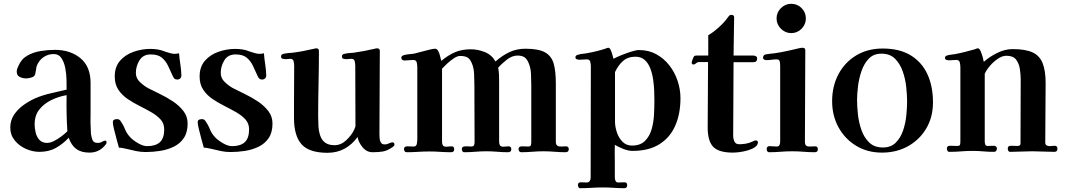

<svg xmlns="http://www.w3.org/2000/svg" viewBox="-20 -796 5600 1009"><path d="M334 -106Q331 -153 330 -200.5Q329 -248 330 -296Q289 -289 250.5 -270.5Q212 -252 187 -221Q162 -190 162 -142Q162 -122 167.5 -99Q173 -76 187.5 -60.5Q202 -45 227 -45Q245 -45 265 -55.5Q285 -66 303.5 -80Q322 -94 334 -106ZM540 -47Q540 -43 536.5 -38Q533 -33 530 -30Q499 6 450 6Q407 6 381 -13Q355 -32 341 -72Q309 -38 272.5 -18Q236 2 187 2Q152 2 116.5 -13.5Q81 -29 57.5 -58Q34 -87 34 -125Q34 -163 53.5 -192.5Q73 -222 103 -243.5Q133 -265 164 -279Q204 -296 246 -305.5Q288 -315 330 -325V-329Q330 -347 329.5 -377.5Q329 -408 323 -438.5Q317 -469 303 -490.5Q289 -512 262 -512Q231 -512 206.5 -494Q182 -476 172 -446Q170 -437 169 -428.5Q168 -420 166 -411Q164 -395 147.5 -389.5Q131 -384 117 -384Q100 -384 84 -391.5Q68 -399 68 -420Q68 -428 70.5 -434.5Q73 -441 76 -448Q92 -486 124 -504Q156 -522 194.5 -528Q233 -534 268 -534Q350 -534 403 -490Q456 -446 456 -360V-209Q455 -181 455.5 -151.5Q456 -122 458 -93Q460 -76 466 -60.5Q472 -45 493 -45Q507 -45 516.5 -51Q526 -57 534 -57Q538 -57 539 -53Q540 -49 540 -47Z M966 -147Q966 -100 946 -70.5Q926 -41 893 -25Q860 -9 821.5 -3Q783 3 745 3Q720 3 696 -2Q672 -7 648 -13Q638 -15 627 -17.5Q616 -20 605 -20Q601 -34 593.5 -61.5Q586 -89 579.5 -115.5Q573 -142 573 -153Q573 -164 580 -167Q587 -170 595 -170Q607 -170 613 -161Q628 -140 637 -117Q646 -94 665 -74Q679 -59 705.5 -43.5Q732 -28 753 -28Q798 -28 820.5 -49Q843 -70 843 -116Q843 -147 824 -168Q805 -189 775.5 -206Q746 -223 713 -239.5Q680 -256 650.5 -276Q621 -296 602 -324.5Q583 -353 583 -394Q583 -445 611 -477Q639 -509 682.5 -524Q726 -539 770 -539Q790 -539 809 -536Q828 -533 847 -525Q856 -522 871.5 -517.5Q887 -513 896 -513Q909 -513 921 -516Q923 -488 927.5 -460Q932 -432 933 -404V-401Q934 -391 927.5 -384.5Q921 -378 912 -378Q902 -378 897.5 -382Q893 -386 889 -394Q876 -423 863.5 -449.5Q851 -476 830.5 -493Q810 -510 772 -510Q732 -510 713 -479Q694 -448 694 -413Q694 -385 715 -365Q736 -345 758 -333Q785 -319 820.5 -302Q856 -285 889 -263Q922 -241 944 -212.5Q966 -184 966 -147Z M1412 -147Q1412 -100 1392 -70.5Q1372 -41 1339 -25Q1306 -9 1267.5 -3Q1229 3 1191 3Q1166 3 1142 -2Q1118 -7 1094 -13Q1084 -15 1073 -17.5Q1062 -20 1051 -20Q1047 -34 1039.5 -61.5Q1032 -89 1025.5 -115.5Q1019 -142 1019 -153Q1019 -164 1026 -167Q1033 -170 1041 -170Q1053 -170 1059 -161Q1074 -140 1083 -117Q1092 -94 1111 -74Q1125 -59 1151.5 -43.5Q1178 -28 1199 -28Q1244 -28 1266.5 -49Q1289 -70 1289 -116Q1289 -147 1270 -168Q1251 -189 1221.5 -206Q1192 -223 1159 -239.5Q1126 -256 1096.5 -276Q1067 -296 1048 -324.5Q1029 -353 1029 -394Q1029 -445 1057 -477Q1085 -509 1128.5 -524Q1172 -539 1216 -539Q1236 -539 1255 -536Q1274 -533 1293 -525Q1302 -522 1317.5 -517.5Q1333 -513 1342 -513Q1355 -513 1367 -516Q1369 -488 1373.5 -460Q1378 -432 1379 -404V-401Q1380 -391 1373.5 -384.5Q1367 -378 1358 -378Q1348 -378 1343.5 -382Q1339 -386 1335 -394Q1322 -423 1309.5 -449.5Q1297 -476 1276.5 -493Q1256 -510 1218 -510Q1178 -510 1159 -479Q1140 -448 1140 -413Q1140 -385 1161 -365Q1182 -345 1204 -333Q1231 -319 1266.5 -302Q1302 -285 1335 -263Q1368 -241 1390 -212.5Q1412 -184 1412 -147Z M2053 -37Q2053 -29 2043 -23Q2016 -4 1993 0Q1970 4 1938 4Q1907 4 1885.5 -22Q1864 -48 1859 -76Q1830 -36 1790.5 -14.5Q1751 7 1701 7Q1605 7 1565 -37.5Q1525 -82 1525 -176V-243Q1525 -295 1525.5 -346.5Q1526 -398 1526 -450Q1526 -461 1523 -474Q1520 -487 1505 -487Q1499 -487 1493.5 -486Q1488 -485 1482 -485Q1475 -485 1466 -487Q1457 -489 1457 -498Q1457 -506 1460.5 -509Q1464 -512 1470 -513Q1481 -516 1494 -517Q1507 -518 1518 -519Q1573 -526 1631 -540Q1637 -542 1642 -542Q1656 -542 1656 -529Q1656 -443 1654 -356.5Q1652 -270 1652 -184Q1652 -160 1653.5 -133.5Q1655 -107 1662.5 -84Q1670 -61 1688 -47Q1706 -33 1738 -33Q1772 -33 1800 -59.5Q1828 -86 1841 -114Q1842 -116 1845 -123.5Q1848 -131 1848 -132Q1848 -212 1847.5 -291.5Q1847 -371 1847 -450Q1847 -461 1844 -474Q1841 -487 1826 -487Q1820 -487 1814 -486Q1808 -485 1801 -485Q1794 -485 1785.5 -487Q1777 -489 1777 -498Q1777 -506 1780.5 -509Q1784 -512 1790 -513Q1801 -516 1814 -517Q1827 -518 1839 -519Q1895 -527 1950 -540Q1953 -541 1955.5 -541.5Q1958 -542 1961 -542Q1976 -542 1976 -529Q1976 -420 1975 -310.5Q1974 -201 1974 -91Q1974 -81 1975 -68.5Q1976 -56 1982 -46.5Q1988 -37 2002 -37Q2013 -37 2024 -42.5Q2035 -48 2043 -48Q2048 -48 2050.5 -44.5Q2053 -41 2053 -37Z M2969 -12Q2969 4 2952 4Q2923 4 2894 1.5Q2865 -1 2836 -1Q2807 -1 2777.5 1.5Q2748 4 2718 4Q2712 4 2708.5 -1.5Q2705 -7 2705 -12Q2705 -27 2723 -27Q2731 -27 2739.5 -26.5Q2748 -26 2756 -26Q2768 -26 2770 -33.5Q2772 -41 2772 -51V-348Q2772 -375 2770.5 -407.5Q2769 -440 2758 -465Q2749 -487 2735.5 -495.5Q2722 -504 2699 -504Q2671 -504 2643 -482Q2615 -460 2598 -440Q2602 -420 2602.5 -399.5Q2603 -379 2603 -359Q2603 -282 2603 -205Q2603 -128 2603 -51Q2603 -39 2607.5 -32Q2612 -25 2625 -25Q2632 -25 2638.5 -26Q2645 -27 2652 -27Q2667 -27 2667 -12Q2667 4 2650 4Q2622 4 2593.5 1.5Q2565 -1 2536 -1Q2507 -1 2478 1.5Q2449 4 2420 4Q2413 4 2410 -1.5Q2407 -7 2407 -12Q2407 -23 2416 -25.5Q2425 -28 2436.5 -27Q2448 -26 2454 -26Q2468 -26 2471 -32.5Q2474 -39 2474 -51Q2474 -125 2473.5 -199.5Q2473 -274 2473 -348Q2473 -375 2471.5 -407.5Q2470 -440 2459 -465Q2449 -488 2435 -495Q2421 -502 2397 -502Q2384 -502 2365 -489.5Q2346 -477 2329 -461Q2312 -445 2303 -435Q2303 -339 2303 -243Q2303 -147 2303 -51Q2303 -39 2307.5 -32Q2312 -25 2325 -25Q2332 -25 2339 -26Q2346 -27 2353 -27Q2367 -27 2367 -12Q2367 4 2351 4Q2322 4 2293.5 2Q2265 0 2236 0Q2206 0 2176.5 2Q2147 4 2117 4Q2110 4 2106.5 -1.5Q2103 -7 2103 -12Q2103 -27 2120 -27Q2128 -27 2136.5 -26.5Q2145 -26 2154 -26Q2168 -26 2170.5 -40Q2173 -54 2173 -64Q2173 -159 2173 -254Q2173 -349 2173 -444Q2173 -455 2170 -468Q2167 -481 2151 -481Q2140 -481 2128.5 -479.5Q2117 -478 2106 -478Q2100 -478 2094.5 -481.5Q2089 -485 2089 -492Q2089 -499 2093.5 -502Q2098 -505 2102 -506Q2115 -510 2129 -511Q2143 -512 2156 -514Q2168 -517 2190.5 -523Q2213 -529 2235 -534.5Q2257 -540 2265 -540Q2277 -540 2282 -529Q2289 -518 2292 -503.5Q2295 -489 2299 -476Q2335 -506 2371 -521.5Q2407 -537 2454 -537Q2492 -537 2528.5 -522Q2565 -507 2584 -473Q2619 -504 2657 -522Q2695 -540 2741 -540Q2810 -540 2844 -521Q2878 -502 2889.5 -462.5Q2901 -423 2901 -359Q2901 -282 2901 -205Q2901 -128 2901 -51Q2901 -35 2909.5 -30Q2918 -25 2930.5 -26Q2943 -27 2954 -27Q2969 -27 2969 -12Z M3419 -266Q3419 -287 3418 -316.5Q3417 -346 3412.5 -377.5Q3408 -409 3397.5 -436.5Q3387 -464 3368 -481Q3349 -498 3319 -498Q3279 -498 3253.5 -475Q3228 -452 3212 -417V-156Q3212 -131 3221.5 -101.5Q3231 -72 3251 -51.5Q3271 -31 3301 -31Q3345 -31 3369.5 -55.5Q3394 -80 3404.5 -117Q3415 -154 3417 -194.5Q3419 -235 3419 -266ZM3556 -280Q3556 -199 3529 -136.5Q3502 -74 3446 -38.5Q3390 -3 3304 -3Q3282 -3 3255.5 -13.5Q3229 -24 3211 -35Q3211 -13 3210.5 9.5Q3210 32 3211 55V136Q3211 145 3214.5 154Q3218 163 3229 163Q3237 163 3245.5 162.5Q3254 162 3262 162Q3276 162 3276 177Q3276 193 3261 193Q3233 193 3205 191Q3177 189 3148 189Q3119 189 3089 191Q3059 193 3030 193Q3023 193 3020 187.5Q3017 182 3017 177Q3017 162 3032 162Q3040 162 3048 162.5Q3056 163 3063 163Q3074 163 3079 155.5Q3084 148 3084 138Q3084 -8 3084.5 -154.5Q3085 -301 3085 -447Q3085 -458 3082 -471Q3079 -484 3064 -484Q3054 -484 3044.5 -483Q3035 -482 3025 -482Q3019 -482 3011.5 -484.5Q3004 -487 3004 -495Q3004 -501 3008 -504Q3012 -507 3017 -508Q3028 -512 3040 -513Q3052 -514 3063 -516Q3114 -525 3161 -540Q3165 -542 3169 -543.5Q3173 -545 3177 -545Q3184 -545 3189.5 -533Q3195 -521 3198.5 -507Q3202 -493 3204 -487Q3218 -495 3244 -505.5Q3270 -516 3296.5 -524.5Q3323 -533 3338 -533Q3389 -533 3429 -511Q3469 -489 3497.5 -452.5Q3526 -416 3541 -371Q3556 -326 3556 -280Z M3963 -48Q3963 -34 3948.5 -23.5Q3934 -13 3912.5 -6.5Q3891 0 3869 3Q3847 6 3832 6Q3757 6 3728 -24.5Q3699 -55 3699 -126Q3699 -212 3700 -298Q3701 -384 3701 -470H3655Q3645 -470 3638 -463.5Q3631 -457 3625 -457Q3615 -457 3615 -467Q3615 -471 3619 -482Q3623 -493 3625 -496Q3628 -502 3631 -503Q3634 -504 3640 -504H3702V-611Q3727 -625 3757 -652Q3787 -679 3803 -702Q3806 -707 3811 -712.5Q3816 -718 3823 -718Q3839 -718 3838 -704L3835 -504H3938Q3946 -504 3952.5 -500.5Q3959 -497 3959 -488Q3959 -469 3938 -469H3835L3833 -83Q3833 -67 3839.5 -52.5Q3846 -38 3865 -38Q3882 -38 3899.5 -41Q3917 -44 3932 -51Q3937 -53 3941.5 -55.5Q3946 -58 3951 -58Q3963 -58 3963 -48Z M4278 -12Q4278 4 4262 4Q4233 4 4203 1.5Q4173 -1 4143 -1Q4113 -1 4082.5 1.5Q4052 4 4022 4Q4015 4 4012 -1.5Q4009 -7 4009 -12Q4009 -28 4024 -28Q4034 -28 4043 -27Q4052 -26 4061 -26Q4073 -26 4076.5 -34Q4080 -42 4080 -52V-449Q4080 -459 4078 -471.5Q4076 -484 4062 -484Q4049 -484 4035 -482Q4021 -480 4007 -480Q4001 -480 3995.5 -483Q3990 -486 3990 -493Q3990 -506 4003 -510Q4014 -512 4026.5 -513.5Q4039 -515 4050 -516Q4085 -521 4118.5 -528.5Q4152 -536 4186 -544Q4189 -544 4192 -544.5Q4195 -545 4197 -545Q4212 -545 4212 -533Q4212 -413 4211 -292.5Q4210 -172 4210 -52Q4210 -34 4218 -29.5Q4226 -25 4238.5 -26Q4251 -27 4264 -27Q4278 -27 4278 -12ZM4215 -699Q4215 -668 4192.5 -645Q4170 -622 4138 -622Q4107 -622 4084 -645Q4061 -668 4061 -699Q4061 -731 4084 -753.5Q4107 -776 4138 -776Q4170 -776 4192.5 -753.5Q4215 -731 4215 -699Z M4747 -263Q4747 -296 4742.5 -338.5Q4738 -381 4724 -421Q4710 -461 4683.5 -487.5Q4657 -514 4612 -514Q4571 -514 4546 -488Q4521 -462 4507.5 -423Q4494 -384 4489 -342.5Q4484 -301 4484 -271Q4484 -238 4488.5 -195.5Q4493 -153 4507 -113Q4521 -73 4548 -47Q4575 -21 4620 -21Q4662 -21 4687.5 -46.5Q4713 -72 4726 -110.5Q4739 -149 4743 -190.5Q4747 -232 4747 -263ZM4883 -258Q4883 -181 4848 -121.5Q4813 -62 4752.5 -28Q4692 6 4615 6Q4538 6 4479 -30Q4420 -66 4386.5 -127Q4353 -188 4353 -264Q4353 -343 4386 -405.5Q4419 -468 4479 -504.5Q4539 -541 4619 -541Q4707 -541 4765.5 -505.5Q4824 -470 4853.5 -406.5Q4883 -343 4883 -258Z M5537 -14Q5537 2 5521 2Q5492 2 5462.5 0.5Q5433 -1 5404 -1Q5376 -1 5347 0.5Q5318 2 5289 2Q5282 2 5279 -3.5Q5276 -9 5276 -15Q5276 -30 5292 -30Q5301 -30 5310 -29.5Q5319 -29 5328 -29Q5343 -29 5343 -42Q5343 -126 5343.5 -210Q5344 -294 5344 -378Q5344 -405 5339.5 -434Q5335 -463 5319.5 -483Q5304 -503 5269 -503Q5247 -503 5223.5 -487Q5200 -471 5181.5 -449Q5163 -427 5155 -408V-54Q5155 -45 5157.5 -37Q5160 -29 5171 -29Q5179 -29 5187.5 -29.5Q5196 -30 5204 -30Q5209 -30 5214 -26Q5219 -22 5219 -17Q5219 2 5203 2Q5175 2 5147.5 -0.5Q5120 -3 5091 -3Q5061 -3 5030.5 -0.5Q5000 2 4969 2Q4962 2 4959 -3.5Q4956 -9 4956 -15Q4956 -30 4972 -30Q4981 -30 4990 -29.5Q4999 -29 5009 -29Q5023 -29 5025 -35Q5027 -41 5027 -54V-199Q5027 -260 5027 -321Q5027 -382 5027 -443Q5027 -454 5024 -467.5Q5021 -481 5006 -481Q4996 -481 4986.5 -480Q4977 -479 4967 -479Q4961 -479 4953.5 -481.5Q4946 -484 4946 -492Q4946 -498 4950 -501Q4954 -504 4959 -505Q4969 -508 4980 -509Q4991 -510 5001 -512Q5027 -517 5052.5 -523.5Q5078 -530 5103 -537Q5107 -539 5111 -540.5Q5115 -542 5119 -542Q5127 -542 5133.5 -527Q5140 -512 5144.5 -495Q5149 -478 5150 -471Q5179 -497 5220 -517.5Q5261 -538 5301 -538Q5368 -538 5405.5 -521Q5443 -504 5459 -464.5Q5475 -425 5475 -359Q5475 -281 5474 -203Q5473 -125 5473 -47Q5473 -37 5479.5 -32.5Q5486 -28 5496 -28Q5503 -28 5509.5 -29Q5516 -30 5523 -30Q5537 -30 5537 -14Z"/></svg>

Font: Kaisei HarunoUmi
Style: Bold
Weight: 700
Designer: Font-Kai, 金井和夫
Foundry: KAZUO KANAI
Version: Version 5.003